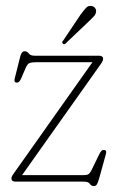

<svg xmlns="http://www.w3.org/2000/svg" viewBox="-20 -613 392 648"><path d="M321 -398 54.5 -22H262.5Q275 -22 279.8 -26Q284.5 -30 289.5 -40L314.5 -91.5Q319.5 -101.5 322.8 -104.2Q326 -107 330.5 -107Q341 -107 337.5 -93.5L315 -12Q310.5 3.5 307 9.2Q303.5 15 297.5 15Q288 15 283.2 7.5Q278.5 0 262 0H33Q18.5 0 18.5 -10.5Q18.5 -17 26 -27L292 -403H104Q84.5 -403 78.2 -399.5Q72 -396 67 -384.5L51.5 -348.5Q45 -334 37.5 -334Q26.5 -334 29.5 -347.5L48 -421Q52.5 -440 63 -440Q72 -440 77.2 -432.5Q82.5 -425 96.5 -425H313.5Q328 -425 328 -414.5Q328 -408 321 -398ZM251.5 -563Q263 -578.5 270.8 -586.8Q278.5 -595 289.5 -592.5Q297 -591.5 301.2 -585.5Q305.5 -579.5 304 -572Q303 -564 295.8 -556.8Q288.5 -549.5 280 -541L201.5 -466.5Q196.5 -461.5 192.5 -465.5Q187 -470 193.5 -476.5Z"/></svg>

Font: Fraunces 144pt S100 Thin
Style: Regular
Weight: 100
Version: Version 1.000; ttfautohint (v1.8.3)